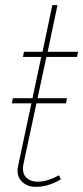

<svg xmlns="http://www.w3.org/2000/svg" viewBox="-20 -720 323 745"><path d="M30 -339H240L236 -319H26ZM48 -58Q48 -62 48.5 -66.5Q49 -71 50 -75L140 -499H69L73 -519H145L183 -700H203L165 -519H283L279 -499H160L80 -126Q74 -98 71.5 -85.5Q69 -73 69 -66Q69 -41 85.5 -28Q102 -15 124 -15Q146 -15 164.5 -21Q183 -27 195.5 -33Q208 -39 209 -40L216 -24Q216 -24 202.5 -16.5Q189 -9 167 -2Q145 5 119 5Q88 5 68 -12.5Q48 -30 48 -58Z"/></svg>

Font: Raleway Thin
Style: Italic
Weight: 100
Italic angle: -12°
Designer: Matt McInerney, Pablo Impallari, Rodrigo Fuenzalida
Foundry: Matt McInerney, Pablo Impallari, Rodrigo Fuenzalida
Version: Version 4.026